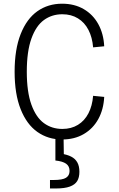

<svg xmlns="http://www.w3.org/2000/svg" viewBox="-20 -762 660 1064"><path d="M325.5 -47.5Q375 -47.5 412 -70.2Q449 -93 470.2 -134.2Q491.5 -175.5 496 -231L557.5 -225Q554 -155.5 524.8 -102.2Q495.5 -49 444 -19Q392.5 11 324 11Q246.5 11 187.2 -30.8Q128 -72.5 94.5 -156.8Q61 -241 61 -364.5Q61 -488.5 94.5 -573.2Q128 -658 187.2 -699.8Q246.5 -741.5 324 -741.5Q392.5 -741.5 444 -711.5Q495.5 -681.5 524.8 -628.2Q554 -575 557.5 -505.5L496 -499.5Q491.5 -555 470.2 -596.2Q449 -637.5 412 -660.2Q375 -683 325.5 -683Q267.5 -683 223.5 -651Q179.5 -619 154 -548Q128.5 -477 128.5 -364.5Q128.5 -253 154 -182.2Q179.5 -111.5 223.5 -79.5Q267.5 -47.5 325.5 -47.5ZM420 190Q420 221.5 407.8 241.5Q395.5 261.5 366.8 272Q338 282.5 289 282.5H257V235.5H276.5Q326.5 235.5 346 223Q365.5 210.5 365.5 185.5Q365.5 158.5 346 145Q326.5 131.5 287 127.5V-24H332L334 114L318.5 89.5Q352 94.5 374.2 105.8Q396.5 117 408.2 137.5Q420 158 420 190Z"/></svg>

Font: Monaspace Neon Var ExtraLight
Style: Regular
Weight: 200
Designer: Riley Cran and the Lettermatic Team
Version: Version 1.200 (Monaspace Neon Var)